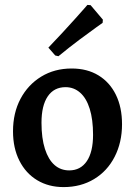

<svg xmlns="http://www.w3.org/2000/svg" viewBox="-20 -750 542 782"><path d="M239 12Q178 12 131.5 -16Q85 -44 59 -95.5Q33 -147 33 -215Q33 -290 63.5 -347.5Q94 -405 148 -438Q202 -471 272 -471Q335 -471 381 -443Q427 -415 452 -364Q477 -313 477 -244Q477 -170 447 -111.5Q417 -53 363 -20.5Q309 12 239 12ZM262 -56Q308 -56 333.5 -93.5Q359 -131 359 -201Q359 -263 345.5 -306.5Q332 -350 306.5 -372.5Q281 -395 247 -395Q200 -395 174.5 -357.5Q149 -320 149 -250Q149 -187 163 -143.5Q177 -100 202 -78Q227 -56 262 -56ZM218 -521 205 -524 177 -556Q206 -586 234.5 -617Q263 -648 286 -673.5Q309 -699 322.5 -714.5Q336 -730 336 -730L349 -729L399 -670L398 -657Q398 -657 372 -638.5Q346 -620 304.5 -589Q263 -558 218 -521Z"/></svg>

Font: Alegreya SemiBold
Style: Regular
Weight: 600
Designer: Juan Pablo del Peral
Foundry: Huerta Tipografica
Version: Version 2.009